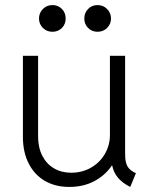

<svg xmlns="http://www.w3.org/2000/svg" viewBox="-20 -737 605 765"><path d="M71.3 -191.4V-514.6H131.8V-193.4Q131.8 -148.9 148.7 -116.2Q165.5 -83.5 195.3 -66.2Q225.1 -48.8 263.7 -48.8Q307.6 -48.8 342.8 -69.1Q377.9 -89.4 397.7 -123.5Q417.5 -157.7 418 -197.3V-514.6H478.5V-131.8Q478 -106 481.7 -90.6Q485.4 -75.2 494.6 -65.2Q503.9 -55.2 521.5 -46.9L499 7.8Q437.5 -22.5 427.2 -77.1H425.3Q399.9 -39.1 356.4 -15.6Q313 7.8 255.9 7.8Q200.7 7.8 159.2 -16.1Q117.7 -40 94.5 -85.2Q71.3 -130.4 71.3 -191.4ZM315.9 -663.1Q315.9 -686 331.1 -701.4Q346.2 -716.8 368.7 -716.8Q391.1 -716.8 406.5 -701.4Q421.9 -686 422.4 -663.1Q421.9 -640.6 406.5 -625.5Q391.1 -610.4 368.7 -610.4Q346.2 -610.4 331.1 -625.5Q315.9 -640.6 315.9 -663.1ZM135.3 -663.1Q135.7 -686 151.1 -701.4Q166.5 -716.8 189 -716.8Q211.4 -716.8 226.6 -701.4Q241.7 -686 241.7 -663.1Q241.7 -640.6 226.6 -625.5Q211.4 -610.4 189 -610.4Q166.5 -610.4 151.1 -625.5Q135.7 -640.6 135.3 -663.1Z"/></svg>

Font: Reddit Sans Fudge Light
Style: Regular
Weight: 300
Designer: Stephen Hutchings
Foundry: Reddit
Version: Version 1.013